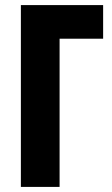

<svg xmlns="http://www.w3.org/2000/svg" viewBox="-20 -734 440 754"><path d="M62 0V-714H385V-582H214V0Z"/></svg>

Font: Noto Sans ExtraCondensed ExtraBold
Style: Regular
Weight: 800
Width: 2
Designer: Monotype Design Team
Foundry: Monotype Imaging Inc.
Version: Version 2.013; ttfautohint (v1.8.4.7-5d5b)